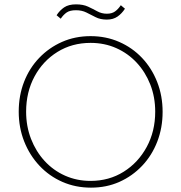

<svg xmlns="http://www.w3.org/2000/svg" viewBox="-20 -852 833 882"><path d="M398 10Q327 10 266.5 -16.5Q206 -43 161 -91Q116 -139 91 -202.5Q66 -266 66 -339Q66 -413 90.5 -476Q115 -539 160 -586Q205 -633 265 -659.5Q325 -686 396 -686Q467 -686 527.5 -659.5Q588 -633 632.5 -586Q677 -539 702 -475.5Q727 -412 727 -338Q727 -265 702.5 -201.5Q678 -138 633 -90.5Q588 -43 528.5 -16.5Q469 10 398 10ZM396 -21Q481 -21 548 -63Q615 -105 654 -177Q693 -249 693 -339Q693 -406 670.5 -463.5Q648 -521 608 -564Q568 -607 514 -631Q460 -655 396 -655Q311 -655 244 -613.5Q177 -572 138.5 -500.5Q100 -429 100 -339Q100 -272 122.5 -214Q145 -156 185 -112.5Q225 -69 279 -45Q333 -21 396 -21ZM471 -762Q441 -762 419.5 -773Q398 -784 377 -794.5Q356 -805 329 -805Q301 -805 286 -794.5Q271 -784 259 -766L240 -782Q254 -804 274.5 -818Q295 -832 329 -832Q362 -832 384.5 -821.5Q407 -811 427 -800Q447 -789 471 -789Q494 -789 508.5 -799.5Q523 -810 535 -828L554 -812Q540 -790 520 -776Q500 -762 471 -762Z"/></svg>

Font: Marine Company Thin
Style: Regular
Weight: 100
Designer: Rodrigo Fuenzalida
Foundry: fragTYPE
Version: Version 1.000